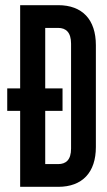

<svg xmlns="http://www.w3.org/2000/svg" viewBox="-20 -723 415 743"><path d="M58 -703V-381H8V-294H58V0H205C299 0 351 -56 351 -154V-548C351 -647 299 -703 205 -703ZM155 -615H205C235 -615 255 -598 255 -554V-148C255 -104 235 -88 205 -88H155V-294H222V-381H155Z"/></svg>

Font: Modon Arabic
Style: Bold
Weight: 700
Designer: Ahmedzaza
Foundry: Ahmedzaza
Version: Version 2.010